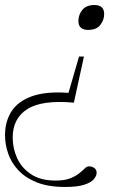

<svg xmlns="http://www.w3.org/2000/svg" viewBox="-32 -539 556 764"><path d="M319 -420Q280 -420 280 -455.5Q280 -480.5 295.8 -499.8Q311.5 -519 343.5 -519Q382.5 -519 382.5 -483.5Q382.5 -459 367 -439.5Q351.5 -420 319 -420ZM227 205Q160.5 205 114.8 186.8Q69 168.5 41 138.5Q13 108.5 0.5 72Q-12 35.5 -12 -1Q-12 -56 14 -96.2Q40 -136.5 95.8 -156.2Q151.5 -176 240.5 -169.5L282.5 -314H302L262 -130.5Q135.5 -142 77 -105Q18.5 -68 18.5 8.5Q18.5 51 36.2 90.2Q54 129.5 91.8 154.5Q129.5 179.5 189.5 179.5Q224 179.5 246.2 171Q268.5 162.5 282.5 151.2Q296.5 140 305 131.5Q313.5 123 321 123Q335 123 343.8 129.8Q352.5 136.5 352.5 148.5Q352.5 161 341.2 174.2Q330 187.5 302.8 196.2Q275.5 205 227 205Z"/></svg>

Font: Newsreader Caption ExtraLight
Style: Italic
Weight: 275
Italic angle: -17°
Designer: Hugues Gentile
Foundry: Production Type
Version: Version 1.001